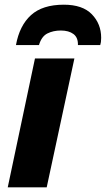

<svg xmlns="http://www.w3.org/2000/svg" viewBox="-20 -798 451 818"><path d="M13 0 129 -549H297L179 0ZM48 -606Q63 -689 112 -733.5Q161 -778 252 -778Q332 -778 371.5 -737Q411 -696 411 -637Q411 -626 410 -619Q409 -612 407 -606H312Q313 -638 293 -653Q273 -668 239 -668Q207 -668 182 -655.5Q157 -643 146 -606Z"/></svg>

Font: Noto Sans Disp ExtBd
Style: Italic
Weight: 800
Italic angle: -12°
Designer: Monotype Design Team
Foundry: Monotype Imaging Inc.
Version: Version 2.000;GOOG;noto-source:20170915:90ef993387c0